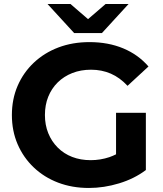

<svg xmlns="http://www.w3.org/2000/svg" viewBox="-20 -921 811 953"><path d="M421 12Q338 12 268.5 -14.5Q199 -41 147.5 -90Q96 -139 67.5 -205Q39 -271 39 -350Q39 -429 67.5 -495Q96 -561 148 -610Q200 -659 270 -685.5Q340 -712 424 -712Q517 -712 591.5 -681Q666 -650 717 -591L613 -495Q575 -536 530 -555.5Q485 -575 432 -575Q381 -575 339 -558.5Q297 -542 266.5 -512Q236 -482 219.5 -441Q203 -400 203 -350Q203 -301 219.5 -260Q236 -219 266.5 -188.5Q297 -158 338.5 -142Q380 -126 430 -126Q478 -126 523 -141Q540 -147 556 -155V-361H704V-77Q647 -34 571.5 -11Q496 12 421 12ZM348 -757 216 -901H330L417 -826L504 -901H618L486 -757Z"/></svg>

Font: Montserrat Z
Style: Bold
Weight: 700
Designer: Julieta Ulanovsky
Foundry: Julieta Ulanovsky
Version: Version 8.000